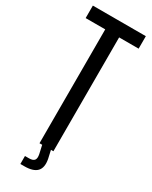

<svg xmlns="http://www.w3.org/2000/svg" viewBox="-242 -851 833 1053"><g transform="rotate(30 175.0 -324.5)"><path d="M131 0V-721H7V-800H342.5V-721H219V0ZM97 151V100.5H122Q147.5 100.5 156.2 89Q165 77.5 159.5 51.5L147 -4.5H202.5L215 51.5Q224.5 102 201.5 126.5Q178.5 151 122.5 151Z"/></g></svg>

Font: Big Shoulders Text Thin Medium
Style: Regular
Weight: 500
Version: Version 2.002